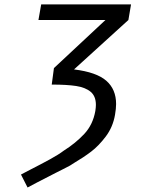

<svg xmlns="http://www.w3.org/2000/svg" viewBox="-20 -745 640 874"><path d="M118.5 27Q171.5 0 209.2 -20.8Q247 -41.5 270 -59Q324 -93 363.5 -135.2Q403 -177.5 414 -240Q416.5 -256.5 416.5 -267.5Q416.5 -307 392.8 -327Q369 -347 326.8 -353.5Q284.5 -360 215.5 -360L225.5 -435L460 -654H155L167.5 -725H576.5L564.5 -654L317 -429Q419 -416.5 463.8 -377.5Q508.5 -338.5 508.5 -271.5Q508.5 -251 503.5 -222Q494 -167 461.8 -124Q429.5 -81 394.5 -54.5Q359.5 -28 318.5 -4Q311.5 0.5 306.8 3.5Q302 6.5 299 8.5Q290 13.5 268.2 24.5Q246.5 35.5 233.5 42Q128 96 105.5 108.5L75.5 49.5Z"/></svg>

Font: JuliaMono Italic
Style: Regular
Weight: 400
Italic angle: -9°
Monospace: yes
Designer: cormullion
Foundry: corm
Version: Version 0.049; ttfautohint (v1.8.4)